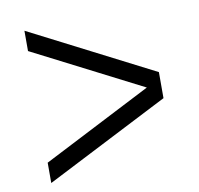

<svg xmlns="http://www.w3.org/2000/svg" viewBox="-73 -740 821 791"><g transform="rotate(-10 337.0 -344.5)"><path d="M595 -399V-290L79 -26V-111L535 -345L79 -578V-663Z"/></g></svg>

Font: Kakao Big Sans
Style: Regular
Weight: 400
Designer: Park Young-rak; Lee Sang-min; Kim Jung-jin; Min Bon; Park Min-gyu;
Foundry: Kakao Corporation
Version: Version 2.003